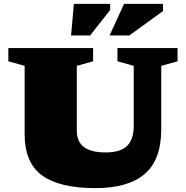

<svg xmlns="http://www.w3.org/2000/svg" viewBox="-20 -955 957 990"><path d="M669.5 -306V-615.5L585.5 -639V-707H895.5V-639L811.5 -615.5V-290Q811.5 -130.5 726 -57.8Q640.5 15 472 15Q288 15 197.5 -50Q107 -115 107 -264V-615.5L23 -639V-707H460V-639L376 -615.5V-282.5Q376 -224 413 -196.5Q450 -169 524 -169Q601.5 -169 635.5 -202.8Q669.5 -236.5 669.5 -306ZM545 -772 619.5 -935H820.5V-898L646.5 -772ZM346.5 -772 361 -935H548V-903.5L444.5 -772Z"/></svg>

Font: Newsreader Caption ExtraBold
Style: Regular
Weight: 800
Designer: Hugues Gentile
Foundry: Production Type
Version: Version 1.001